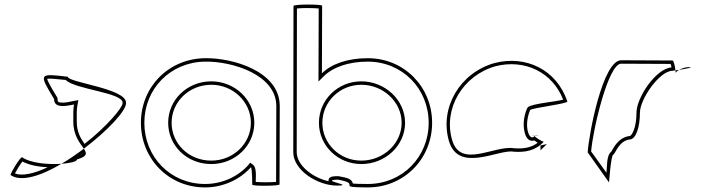

<svg xmlns="http://www.w3.org/2000/svg" viewBox="-20 -810 3129 838"><path d="M26 -46C73 -14 160 -43 248 -95C190 -91 112 -98 76 -124C68 -124 26 -56 26 -46ZM45 -53C53 -68 68 -93 78 -105C108 -89 148 -82 188 -80C127 -51 75 -41 45 -53ZM186 -466C194 -468 223 -466 267 -461C306 -420 515 -406 515 -362V-360C517 -343 447 -258 349 -182C333 -205 315 -233 315 -279C315 -306 314 -333 318 -351L322 -373L300 -369C283 -365 266 -362 254 -362C234 -362 231 -366 231 -378V-382L229 -386C202 -430 187 -457 186 -466ZM216 -378C216 -340 257 -344 303 -354C299 -333 300 -306 300 -279C300 -218 330 -184 346 -161C449 -239 534 -329 530 -362C530 -424 276 -450 276 -475C150 -490 148 -490 216 -378ZM248 -95C287 -98 316 -105 316 -114C362 -128 360 -140 346 -161C314 -137 281 -114 248 -95Z M595 -274C595 -118 715 8 875 8C956 8 1029 -28 1075 -80C1081 -76 1081 -4 1081 -4C1081 3 1200 2 1200 -5L1201 -347C1201 -500 994 -558 875 -556C715 -554 595 -430 595 -274ZM610 -274C610 -422 723 -539 875 -541C994 -543 1186 -484 1186 -347L1185 -16C1163 -14 1116 -14 1096 -16C1096 -34 1102 -79 1083 -92L1072 -100L1064 -90C1021 -41 952 -7 875 -7C723 -7 610 -126 610 -274ZM714 -274C714 -175 795 -94 902 -94C1007 -94 1090 -175 1090 -274C1090 -375 1005 -455 902 -455C798 -455 714 -375 714 -274ZM729 -274C729 -366 806 -440 902 -440C997 -440 1075 -366 1075 -274C1075 -184 999 -109 902 -109C803 -109 729 -184 729 -274Z M1260 -146C1260 -66 1367 0 1451 0C1535 0 1367 -23 1455 -26C1565 -6 1436 8 1585 8C1745 8 1866 -118 1866 -274C1866 -430 1745 -556 1585 -556C1499 -556 1428 -532 1385 -490L1386 -785C1386 -792 1261 -792 1261 -784ZM1275 -146 1276 -773C1300 -776 1349 -775 1371 -773L1370 -454L1395 -479C1434 -517 1502 -541 1585 -541C1737 -541 1851 -422 1851 -274C1851 -126 1737 -7 1585 -7C1548 -7 1528 -8 1520 -9C1516 -28 1498 -34 1458 -41H1454C1446 -41 1440 -41 1435 -40C1435 -40 1411 -39 1414 -19C1342 -35 1275 -90 1275 -146ZM1372 -274C1372 -176 1453 -94 1557 -94C1662 -94 1748 -175 1748 -274C1748 -375 1659 -455 1557 -455C1455 -455 1372 -375 1372 -274ZM1387 -274C1387 -366 1463 -440 1557 -440C1652 -440 1733 -366 1733 -274C1733 -184 1654 -109 1557 -109C1461 -109 1387 -184 1387 -274Z M1939 -196C1980 -52 2157 -160 2221 -148C2271 -144 2317 -152 2353 -191C2345 -193 2312 -212 2314 -217C2292 -188 2263 -257 2294 -330C2306 -340 2466 -358 2456 -368C2409 -506 2276 -570 2139 -535C1988 -493 1898 -341 1939 -196ZM1953 -200C1914 -336 2000 -481 2143 -521C2269 -553 2391 -496 2438 -375C2400 -365 2303 -358 2284 -342L2280 -336C2262 -293 2263 -252 2272 -225C2277 -208 2290 -190 2312 -197C2317 -193 2323 -190 2327 -187C2297 -164 2262 -160 2223 -163C2137 -177 1990 -71 1953 -200ZM2299 -217C2299 -216 2328 -217 2329 -217V-218ZM2314 -217V-218ZM2339 -154 2365 -179C2366 -180 2365 -180 2366 -181L2339 -175ZM2353 -191C2355 -191 2355 -191 2354 -190V-192Z M2545 -145 2638 -14C2638 -6 2646 -135 2657 -135C2667 -142 2681 -194 2727 -201C2757 -201 2773 -258 2773 -318C2773 -378 2859 -501 2915 -501C2915 -501 2920 -502 2928 -503C2926 -520 2921 -546 2915 -546C2915 -546 2773 -547 2691 -547C2611 -547 2550 -225 2545 -145ZM2560 -149C2568 -246 2635 -532 2691 -532C2762 -532 2878 -531 2907 -531C2908 -527 2910 -522 2911 -516C2842 -510 2758 -384 2758 -318C2758 -254 2738 -216 2727 -216H2725C2675 -208 2654 -157 2648 -148C2627 -133 2630 -86 2627 -56ZM2928 -503C2929 -498 2929 -494 2929 -491C2929 -494 2935 -500 2944 -505C2938 -504 2933 -504 2928 -503ZM2944 -505C2974 -510 3013 -517 2986 -517C2970 -517 2955 -511 2944 -505Z"/></svg>

Font: Ampere
Style: OuLn
Weight: 400
Version: Version 1